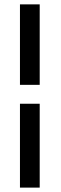

<svg xmlns="http://www.w3.org/2000/svg" viewBox="-20 -731 280 883"><path d="M71.8 131.8V-253.9H162.6V131.8ZM162.6 -340.8H71.8V-710.9H162.6Z"/></svg>

Font: Roboto Web
Style: Regular
Weight: 400
Designer: Google
Version: Version 1.200310; 2013